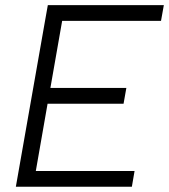

<svg xmlns="http://www.w3.org/2000/svg" viewBox="-20 -713 645 733"><path d="M40.5 0H483.4L493.7 -60.1H116.7L161.6 -316.9H451.7L462.4 -377.4H172.4L217.3 -633.3H594.7L605.5 -693.4H162.6L151.9 -633.3Z"/></svg>

Font: Cascadia Mono PL Light
Style: Italic
Weight: 300
Italic angle: -10°
Monospace: yes
Designer: Aaron Bell
Foundry: Saja Typeworks
Version: Version 2404.023